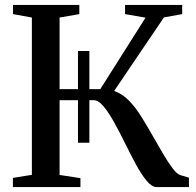

<svg xmlns="http://www.w3.org/2000/svg" viewBox="-20 -763 800 783"><path d="M32.5 0V-37.5L110 -50V-691.5L33 -705.5V-743H303.5V-705.5L223 -691.5V-399.5H298V-555H344.5V-399.5H389L573.5 -691L490 -705.5V-743H723V-705.5L648.5 -692L445.5 -392Q478 -381 505.8 -352.8Q533.5 -324.5 558 -284.5Q581 -247.5 603.2 -208.2Q625.5 -169 646 -134.2Q666.5 -99.5 684 -76.5Q701.5 -53.5 715 -49L750.5 -38.5V0H619Q599.5 0 578 -25.8Q556.5 -51.5 534.8 -91.8Q513 -132 490.8 -177.2Q468.5 -222.5 446.2 -262.8Q424 -303 402.8 -328.8Q381.5 -354.5 361 -354.5H344.5V-181H298V-354.5H223V-49.5L308 -36.5V0Z"/></svg>

Font: Merriweather 72pt Medium
Style: Regular
Weight: 500
Version: Version 2.100